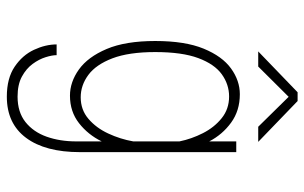

<svg xmlns="http://www.w3.org/2000/svg" viewBox="-192 -536 934 590"><g transform="rotate(90 275.0 -241.0)"><path d="M274 11Q232 11 193.5 -16.5Q155 -44 130.5 -101.8Q106 -159.5 106 -251Q106 -342.5 129.5 -399.8Q153 -457 190.5 -484Q228 -511 269.5 -511Q320 -511 356.8 -484.2Q393.5 -457.5 414.5 -417V-500H447.5V-20Q447.5 87 403.5 146Q359.5 205 277 205Q220.5 205 185 181Q149.5 157 133 121.5Q116.5 86 116.5 52H149.5Q149.5 66 155.8 86Q162 106 176.5 125.8Q191 145.5 215.5 158.8Q240 172 277 172Q324.5 172 355 147.8Q385.5 123.5 400 82.8Q414.5 42 414.5 -8V-86.5Q394 -44.5 358.5 -16.8Q323 11 274 11ZM140 -251Q140 -170 159.2 -119.5Q178.5 -69 210.2 -45.5Q242 -22 279 -22Q317.5 -22 345.2 -45.8Q373 -69.5 390.2 -106.5Q407.5 -143.5 414.5 -183.5V-325.5Q407 -362.5 389.2 -397.5Q371.5 -432.5 343.2 -455.2Q315 -478 276.5 -478Q239.5 -478 208.2 -455.5Q177 -433 158.5 -383.2Q140 -333.5 140 -251ZM138 -567.5 263.5 -688.5H290.5L416 -567.5H369.5L277.5 -661L184.5 -567.5Z"/></g></svg>

Font: Trispace SemiCondensed Thin
Style: Regular
Weight: 100
Width: 4
Designer: Tyler Finck
Foundry: Etcetera Type Company
Version: Version 1.210; ttfautohint (v1.8.3)